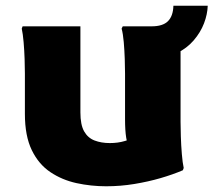

<svg xmlns="http://www.w3.org/2000/svg" viewBox="-20 -639 746 671"><path d="M351 12Q298 12 247.5 1Q197 -10 156 -37.5Q115 -65 91 -114.5Q67 -164 67 -241V-382Q67 -402 66 -432.5Q65 -463 62.5 -492Q60 -521 56 -539L59 -547H261V-246Q261 -203 274 -180Q287 -157 310.5 -148Q334 -139 364 -139Q392 -139 415.5 -146Q439 -153 458 -159L431 -117Q425 -133 421 -158Q417 -183 417 -222V-382Q417 -402 416 -432.5Q415 -463 412.5 -492Q410 -521 405 -539L409 -547H611V-213Q611 -193 612 -162Q613 -131 615.5 -100.5Q618 -70 622 -52L619 -44Q584 -29 541 -16.5Q498 -4 449.5 4Q401 12 351 12ZM512 -436 510 -547Q549 -547 567 -565Q585 -583 586 -619H706Q705 -589 693 -557.5Q681 -526 657 -498Q633 -470 597.5 -453Q562 -436 512 -436Z"/></svg>

Font: Kufam ExtraBold
Style: Regular
Weight: 800
Designer: Wael Morcos, Artur Schmal
Foundry: Original Type
Version: Version 1.300; ttfautohint (v1.8.3)